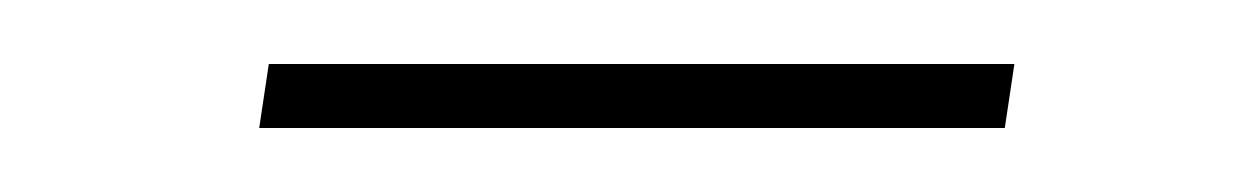

<svg xmlns="http://www.w3.org/2000/svg" viewBox="-20 -273 388 60"><path d="M61 -233 64 -253H297L294 -233Z"/></svg>

Font: Updock
Style: Regular
Weight: 400
Designer: Robert E. Leuschke
Foundry: Robert E. Leuschke
Version: Version 1.010; ttfautohint (v1.8.4.7-5d5b)